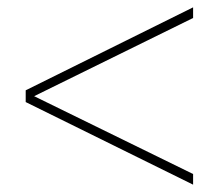

<svg xmlns="http://www.w3.org/2000/svg" viewBox="-20 -613 596 523"><path d="M506 -110 50 -335V-367L506 -593V-564L73 -351L506 -139Z"/></svg>

Font: MuseoModerno Thin Thin
Style: Regular
Weight: 250
Version: Version 1.003